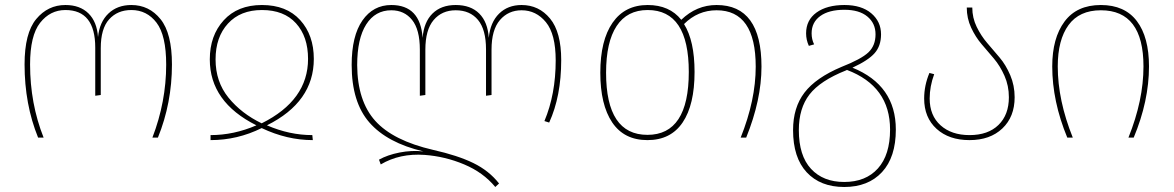

<svg xmlns="http://www.w3.org/2000/svg" viewBox="-20 -549 4682 766"><path d="M132 0Q78 -133 78 -292Q78 -417 124.5 -473Q171 -529 241 -529Q299 -529 333 -495.5Q367 -462 371 -401Q377 -461 412.5 -495Q448 -529 504 -529Q575 -529 620.5 -472.5Q666 -416 666 -292Q666 -138 610 0H588Q643 -143 643 -291Q643 -408 604.5 -458.5Q566 -509 504 -509Q449 -509 415.5 -472Q382 -435 382 -357V-170L360 -167V-359Q360 -509 241 -509Q180 -509 140 -458Q100 -407 100 -292Q100 -136 154 0Z M817 -312Q817 -407 872.5 -468Q928 -529 1025 -529Q1123 -529 1177.5 -469Q1232 -409 1232 -314Q1232 -142 1045 -49Q1135 -10 1226 -10L1228 10Q1125 10 1024 -38Q927 10 820 10V-10Q913 -10 1003 -49Q817 -142 817 -312ZM1024 -57Q1209 -149 1209 -314Q1209 -403 1161 -456Q1113 -509 1025 -509Q939 -509 889.5 -455Q840 -401 840 -312Q840 -223 891.5 -159.5Q943 -96 1024 -57Z M2061 -529Q2130 -529 2174.5 -475Q2219 -421 2219 -309Q2219 -165 2171 -60L2152 -66Q2197 -173 2197 -308Q2197 -413 2158 -460.5Q2119 -508 2061 -508Q2008 -508 1974.5 -469Q1941 -430 1941 -351V-170L1919 -167V-352Q1919 -431 1887 -469.5Q1855 -508 1798 -508Q1743 -508 1710 -469Q1677 -430 1677 -351V-170L1655 -167V-351Q1655 -431 1624 -469.5Q1593 -508 1541 -508Q1477 -508 1441 -451.5Q1405 -395 1405 -289Q1406 -146 1477 -67Q1548 12 1708 49Q1806 71 1868.5 101.5Q1931 132 1971 183L1956 197Q1908 139 1832 107Q1756 75 1674 69Q1575 62 1499 107L1492 88Q1526 69 1574 59.5Q1622 50 1669 55Q1525 21 1454 -60Q1383 -141 1383 -290Q1383 -406 1426 -467.5Q1469 -529 1541 -529Q1657 -529 1666 -398Q1671 -461 1705.5 -495Q1740 -529 1798 -529Q1858 -529 1892 -495Q1926 -461 1930 -398Q1936 -460 1971 -494.5Q2006 -529 2061 -529Z M2839 -529Q3018 -529 3018 -283Q3018 -151 2957 0H2935Q2995 -150 2995 -283Q2995 -508 2839 -508Q2764 -508 2709 -453Q2751 -386 2751 -262Q2751 -131 2703.5 -60.5Q2656 10 2563 10Q2470 10 2422.5 -60.5Q2375 -131 2375 -259Q2375 -388 2424 -458.5Q2473 -529 2564 -529Q2651 -529 2698 -470Q2759 -529 2839 -529ZM2728 -262Q2728 -509 2564 -509Q2482 -509 2440 -445Q2398 -381 2398 -259Q2398 -11 2563 -11Q2728 -11 2728 -262Z M3381 -279Q3554 -209 3554 -32Q3554 78 3499 137.5Q3444 197 3348 197Q3253 197 3198.5 138.5Q3144 80 3144 -30Q3144 -120 3189.5 -179.5Q3235 -239 3337 -282Q3416 -313 3444.5 -340Q3473 -367 3473 -412Q3473 -456 3440.5 -483Q3408 -510 3349 -510Q3287 -510 3252.5 -485Q3218 -460 3218 -416Q3218 -392 3228 -372L3207 -366Q3196 -390 3196 -416Q3196 -469 3237.5 -499Q3279 -529 3349 -529Q3417 -529 3456 -496Q3495 -463 3495 -412Q3495 -366 3469.5 -337Q3444 -308 3381 -279ZM3348 177Q3434 177 3482.5 123Q3531 69 3531 -32Q3531 -205 3359 -270Q3358 -270 3357 -269Q3356 -268 3355 -268Q3252 -227 3209.5 -172Q3167 -117 3167 -30Q3167 72 3215.5 124.5Q3264 177 3348 177Z M3859 -519Q3859 -478 3876.5 -442Q3894 -406 3918.5 -377.5Q3943 -349 3968 -319.5Q3993 -290 4010.5 -249Q4028 -208 4028 -161Q4028 -83 3979 -36.5Q3930 10 3848 10Q3766 10 3716.5 -35Q3667 -80 3667 -156Q3667 -208 3688 -258L3707 -253Q3689 -204 3689 -156Q3689 -88 3732.5 -49Q3776 -10 3848 -10Q3922 -10 3963.5 -50.5Q4005 -91 4005 -161Q4005 -207 3987.5 -246.5Q3970 -286 3945.5 -315Q3921 -344 3896.5 -372.5Q3872 -401 3854.5 -438.5Q3837 -476 3837 -519Z M4178 -284Q4178 -397 4227 -463Q4276 -529 4372 -529Q4467 -529 4515.5 -465Q4564 -401 4564 -284Q4564 -146 4503 0H4482Q4542 -149 4542 -284Q4542 -508 4372 -508Q4286 -508 4243 -449Q4200 -390 4200 -284Q4200 -149 4260 0H4238Q4178 -145 4178 -284Z"/></svg>

Font: FiraGO Thin
Style: Regular
Weight: 100
Designer: bBox Type
Foundry: bBox Type GmbH
Version: Version 1.001;PS 001.001;hotconv 1.0.88;makeotf.lib2.5.64775